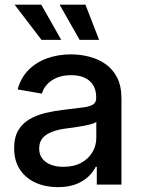

<svg xmlns="http://www.w3.org/2000/svg" viewBox="-20 -771 595 802"><path d="M221.7 10.7Q169.9 10.7 128.7 -7.8Q87.4 -26.4 63.2 -62.7Q39.1 -99.1 39.1 -151.9Q39.1 -197.8 56.6 -227.1Q74.2 -256.3 104 -273.4Q133.8 -290.5 170.9 -299.3Q208 -308.1 247.1 -312.5Q295.4 -318.4 325 -322Q354.5 -325.7 368.2 -334.2Q381.8 -342.8 381.8 -361.3V-364.7Q381.8 -393.6 369.9 -414.1Q357.9 -434.6 334.7 -445.8Q311.5 -457 277.3 -457Q242.7 -457 217.3 -446.3Q191.9 -435.5 176.3 -418Q160.6 -400.4 154.8 -379.9L53.7 -397.5Q66.9 -446.3 99.1 -478.8Q131.3 -511.2 177.2 -527.6Q223.1 -543.9 276.9 -543.9Q314.5 -543.9 352.1 -534.4Q389.6 -524.9 420.2 -503.9Q450.7 -482.9 469 -447.5Q487.3 -412.1 487.3 -359.4V0H384.3V-74.2H379.9Q369.6 -53.2 349.4 -33.7Q329.1 -14.2 297.6 -1.7Q266.1 10.7 221.7 10.7ZM244.6 -74.2Q289.1 -74.2 319.8 -91.3Q350.6 -108.4 366.5 -136Q382.3 -163.6 382.3 -195.3V-262.2Q376.5 -256.8 361.6 -252.7Q346.7 -248.5 327.1 -244.9Q307.6 -241.2 287.8 -238.5Q268.1 -235.8 252.9 -233.9Q223.6 -230 198.5 -220.7Q173.3 -211.4 158.4 -194.8Q143.6 -178.2 143.6 -150.4Q143.6 -126 156.5 -108.9Q169.4 -91.8 192.1 -83Q214.8 -74.2 244.6 -74.2ZM312.5 -604.5 229 -751.5H336.9L394 -604.5ZM153.3 -604.5 41 -751.5H152.3L235.8 -604.5Z"/></svg>

Font: Inter 20pt Medium
Style: Regular
Weight: 500
Version: Version 4.001;git-66647c0bb